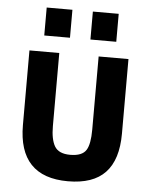

<svg xmlns="http://www.w3.org/2000/svg" viewBox="-52 -746 623 795"><g transform="rotate(5 260.0 -348.5)"><path d="M216.8 -703.1V-586.9H109.9V-703.1ZM409.2 -703.1V-586.9H301.8V-703.1ZM54.2 -520H178.2V-215.8Q178.2 -161.1 194.8 -132.8Q211.9 -104 259.8 -104Q309.6 -104 326.2 -130.9Q341.8 -155.8 341.8 -215.8V-520H465.8V-210Q465.8 -101.6 415 -47.9Q364.3 5.9 259.8 5.9Q54.2 5.9 54.2 -210Z"/></g></svg>

Font: D-DIN-PRO
Style: Bold
Weight: 700
Designer: Charles Nix
Foundry: Datto Inc.
Version: Version 1.000;hotconv 1.0.109;makeotfexe 2.5.65596